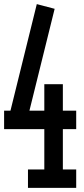

<svg xmlns="http://www.w3.org/2000/svg" viewBox="-20 -915 411 935"><path d="M195.8 -34.2V-504.9H286.1V-34.2ZM116.2 -89.8H351.1V0H116.2ZM22 -339.8 159.2 -895 246.1 -872.1 108.9 -317.9ZM0 -376H351.1V-286.1H0Z"/></svg>

Font: Opir
Style: Regular
Weight: 400
Designer: Maksym Kobuzan
Version: Version 1.000;FEAKit 1.0